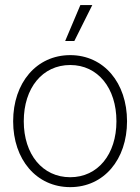

<svg xmlns="http://www.w3.org/2000/svg" viewBox="-20 -748 567 777"><path d="M264.2 9.3C400.4 9.3 494.1 -102.5 494.1 -257.3C494.1 -412.6 400.4 -524.9 264.2 -524.9C127.4 -524.9 33.2 -412.6 33.2 -257.3C33.2 -102.5 127.4 9.3 264.2 9.3ZM264.2 -30.8C151.9 -30.8 76.2 -123.5 76.2 -257.3C76.2 -392.1 151.9 -484.9 264.2 -484.9C376 -484.9 451.2 -391.6 451.2 -257.3C451.2 -123.5 376 -30.8 264.2 -30.8ZM243.7 -582H280.8L353.5 -727.5H305.2Z"/></svg>

Font: Raveo Display Display ExLight
Style: Regular
Weight: 200
Designer: Jakub Foglar, Rasmus Andersson (Inter)
Foundry: Jakubfoglar.com
Version: Version 1.100;Glyphs 3.2.3 (3260)